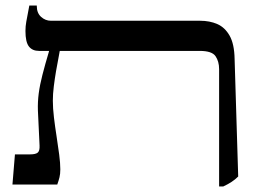

<svg xmlns="http://www.w3.org/2000/svg" viewBox="-20 -667 946 694"><path d="M772 7V-417Q772 -445 759 -464Q746 -483 702 -483H121Q97 -483 84.5 -499Q72 -515 72 -555Q72 -572 75 -588.5Q78 -605 86 -647H113V-645Q113 -620 128.5 -606Q144 -592 164 -592H703Q738 -592 765.5 -580Q793 -568 810 -538Q827 -508 828 -454L841 -29Q830 -18 817 -9.5Q804 -1 787 7ZM25 0 34 -109H89Q109 -109 116.5 -115.5Q124 -122 123 -141L117 -268Q116 -299 120 -329.5Q124 -360 133.5 -397Q143 -434 157 -481V-508H196V-483Q195 -475 191 -455.5Q187 -436 182.5 -409.5Q178 -383 174.5 -355Q171 -327 171 -303Q171 -276 175 -242.5Q179 -209 184.5 -174Q190 -139 194 -108Q198 -77 198 -55Q198 -38 195 -26Q192 -14 187 0Z"/></svg>

Font: Noto Serif Hebrew
Style: Regular
Weight: 400
Designer: Monotype Design Team
Foundry: Monotype Imaging Inc.
Version: Version 2.003